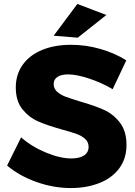

<svg xmlns="http://www.w3.org/2000/svg" viewBox="-20 -942 686 973"><path d="M325 -565Q291 -565 271.5 -552.5Q252 -540 252 -516Q252 -493 269 -477.5Q286 -462 311 -452.5Q336 -443 385 -428Q458 -407 505.5 -386Q553 -365 587 -321.5Q621 -278 621 -208Q621 -138 584 -88.5Q547 -39 482.5 -14Q418 11 339 11Q252 11 165.5 -19.5Q79 -50 16 -103L87 -246Q140 -199 212.5 -169Q285 -139 341 -139Q382 -139 405.5 -154Q429 -169 429 -198Q429 -222 411.5 -238Q394 -254 367.5 -263.5Q341 -273 293 -286Q221 -306 174 -326.5Q127 -347 93.5 -388.5Q60 -430 60 -499Q60 -564 94.5 -613Q129 -662 192.5 -688.5Q256 -715 340 -715Q416 -715 490 -693.5Q564 -672 620 -636L551 -490Q495 -523 431.5 -544Q368 -565 325 -565ZM372 -922 519 -866 374 -751 252 -761Z"/></svg>

Font: Gontserrat
Style: Bold
Weight: 700
Designer: Julieta Ulanovsky
Foundry: Julieta Ulanovsky
Version: Version 6.001